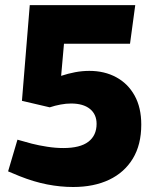

<svg xmlns="http://www.w3.org/2000/svg" viewBox="-20 -721 606 749"><path d="M265.3 8.5Q215.9 8.5 164.2 -1.5Q112.4 -11.5 56 -34L11.6 -52.5L48.1 -176.1L104 -160.6Q131.4 -153.6 164 -148.6Q196.5 -143.5 227.1 -143.5Q292.7 -143.5 324.8 -168.1Q356.8 -192.7 356.8 -237.9Q356.8 -275.1 330.7 -296.2Q304.5 -317.2 257.3 -317.2Q237.8 -317.2 216.5 -313.2Q195.1 -309.3 174.1 -302.3L65.6 -327.7L96.1 -701H507.6L487.2 -550.4H229.6L218.5 -425.1Q245.6 -434.1 273.1 -439.3Q300.6 -444.5 328.6 -444.5Q387.6 -444.5 433.4 -419.7Q479.1 -395 505.1 -348.2Q531.1 -301.5 531.1 -235Q531.1 -156.5 498.2 -102.3Q465.2 -48 405.8 -19.8Q346.3 8.5 265.3 8.5Z"/></svg>

Font: REM Medium
Style: Regular
Weight: 500
Designer: Octavio Pardo
Foundry: Ashler Design
Version: Version 1.005;gftools[0.9.28]